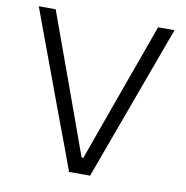

<svg xmlns="http://www.w3.org/2000/svg" viewBox="-80 -790 840 867"><g transform="rotate(10 340.0 -356.5)"><path d="M293 0Q273.5 -53.5 251 -114.2Q228.5 -175 209 -226L126 -450Q112 -488 95.2 -532.8Q78.5 -577.5 61.5 -623.8Q44.5 -670 28.5 -713H106Q134.5 -634 167.2 -544.2Q200 -454.5 228.5 -375.5L337.5 -74H345.5L454.5 -377.5Q483.5 -457.5 514.8 -544.2Q546 -631 575.5 -713H651Q635 -670.5 618.2 -624.5Q601.5 -578.5 585.2 -533.8Q569 -489 554.5 -450.5L472 -225Q453 -173.5 431.2 -114Q409.5 -54.5 389.5 0Z"/></g></svg>

Font: Commissioner Thin Light
Style: Regular
Weight: 300
Version: Version 1.000